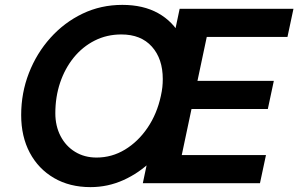

<svg xmlns="http://www.w3.org/2000/svg" viewBox="-20 -751 1223 787"><path d="M350.8 16Q265.5 16 201.5 -21.3Q137.4 -58.6 102.1 -124.9Q66.8 -191.3 66.8 -279.4Q66.8 -370.3 98.5 -451.6Q130.1 -532.9 186.8 -596Q243.5 -659.1 318.6 -695.1Q393.7 -731 481.5 -731Q567.1 -731 628 -697.1Q688.9 -663.2 721.9 -601.3Q754.9 -539.5 754.9 -456.2Q754.9 -436.1 752.8 -412.1Q750.6 -388.1 744.3 -358Q728.6 -279.9 692 -212.1Q655.5 -144.2 602.9 -93.1Q550.4 -41.9 486.3 -13Q422.2 16 350.8 16ZM375.8 -105.2Q438.4 -105.2 492.3 -137.8Q546.2 -170.5 584.9 -227.4Q623.6 -284.4 639.4 -358Q643.8 -377.7 645.5 -393.9Q647.2 -410 647.2 -427.1Q647.2 -510.1 602.5 -559.9Q557.9 -609.8 477.3 -609.8Q418 -609.8 368.2 -584.7Q318.4 -559.5 282.2 -515Q246.1 -470.4 226.4 -412.1Q206.8 -353.8 206.8 -286.9Q206.8 -234.7 228.2 -193.3Q249.7 -151.9 287.9 -128.6Q326.1 -105.2 375.8 -105.2ZM565.4 0 716.4 -715H1182.9L1158.3 -599.6H827.5L725 -115.4H1070.2L1045.6 0ZM754.7 -304.1 779.3 -419.5H1102.4L1077.8 -304.1Z"/></svg>

Font: Wix Madefor Text
Style: Italic
Weight: 400
Italic angle: -12°
Designer: Dalton Maag Ltd
Foundry: Dalton Maag Ltd
Version: Version 3.100